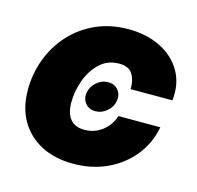

<svg xmlns="http://www.w3.org/2000/svg" viewBox="-85 -616 737 717"><g transform="rotate(15 284.0 -257.5)"><path d="M256.3 11.7Q184.1 11.7 131.6 -16.1Q79.1 -43.9 50.5 -94Q22 -144 22 -211.4Q22 -274.4 43.5 -331.3Q64.9 -388.2 105.2 -432.4Q145.5 -476.6 201.9 -502Q258.3 -527.3 328.1 -527.3Q397.5 -527.3 451.2 -500.7Q504.9 -474.1 533 -425.8Q561 -377.4 553.7 -313H392.1Q393.6 -345.2 379.4 -369.6Q365.2 -394 326.7 -394Q282.7 -394 252.4 -365.7Q222.2 -337.4 206.5 -294.4Q190.9 -251.5 190.9 -208Q190.9 -166.5 209.2 -144Q227.5 -121.6 263.7 -121.6Q304.2 -121.6 334 -145.5Q363.8 -169.4 374 -204.1H536.1Q523.9 -139.6 484.6 -91.1Q445.3 -42.5 386.5 -15.4Q327.6 11.7 256.3 11.7ZM285.6 -199.2Q261.2 -199.2 247.1 -216.3Q232.9 -233.4 236.8 -257.8Q240.7 -282.2 260.7 -299.3Q280.8 -316.4 305.2 -316.4Q329.6 -316.4 343.8 -299.3Q357.9 -282.2 354 -257.8Q350.1 -233.4 330.1 -216.3Q310.1 -199.2 285.6 -199.2Z"/></g></svg>

Font: Inter Display ExtraBold
Style: Italic
Weight: 800
Italic angle: -9.39999°
Designer: Rasmus Andersson
Foundry: rsms
Version: Version 4.000;git-a52131595